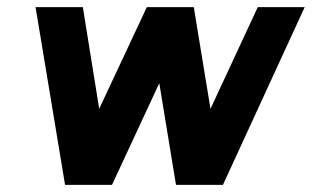

<svg xmlns="http://www.w3.org/2000/svg" viewBox="-20 -520 877 540"><path d="M705 -500 572 -214 525 -500H393L259 -214L213 -500H80L163 0H295L428 -286L475 0H607L837 -500Z"/></svg>

Font: Unageo
Style: Bold-Italic
Weight: 700
Designer: Richard Sepsi
Foundry: Richard Sepsi
Version: Version 2.000